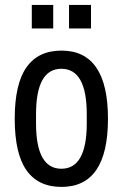

<svg xmlns="http://www.w3.org/2000/svg" viewBox="-20 -738 492 771"><path d="M107.7 -623.8V-718.1H193.7V-623.8ZM257.2 -623.8V-718.1H345.4V-623.8ZM226.8 -534.8Q413.6 -534.8 413.6 -261.1Q413.6 12.6 226.8 12.6Q133.4 12.6 86.2 -54.5Q39.1 -121.6 39.1 -261.1Q39.1 -400.5 86.2 -467.6Q133.4 -534.8 226.8 -534.8ZM328.4 -279.3Q328.4 -461.8 226.5 -461.8Q124.7 -461.8 124.7 -279.3V-242.8Q124.7 -60.4 226.5 -60.4Q328.4 -60.4 328.4 -242.8Z"/></svg>

Font: Puralecka Narrow
Style: Regular
Weight: 400
Designer: Hector Gatti, Marcela Romero, Pablo Cosgaya and Nicolas Silva
Version: Version 1.004;PS 001.004;hotconv 1.0.70;makeotf.lib2.5.58329